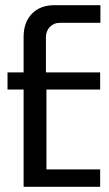

<svg xmlns="http://www.w3.org/2000/svg" viewBox="-20 -720 419 740"><path d="M71 0V-375H9V-441H71V-578Q71 -634 103 -667Q135 -700 190 -700H367V-632H210Q187 -632 172 -616Q157 -600 157 -577V-441H366V-375H159V-67H366V0Z"/></svg>

Font: Homenaje
Style: Regular
Weight: 400
Version: Version 1.002